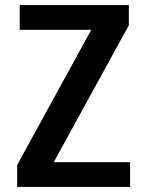

<svg xmlns="http://www.w3.org/2000/svg" viewBox="-20 -740 578 760"><path d="M48 0V-87L361 -658L388 -622H58V-720H490V-640L174 -64L148 -98H495V0Z"/></svg>

Font: Instrument Sans SemiCondensed SemiBold
Style: Regular
Weight: 600
Width: 4
Designer: Rodrigo Fuenzalida
Foundry: fragTYPE
Version: Version 1.000;gftools[0.9.28]